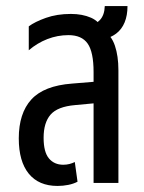

<svg xmlns="http://www.w3.org/2000/svg" viewBox="-20 -604 476 634"><path d="M289 0V-366Q289 -432 269.5 -460Q250 -488 206 -488Q170 -488 136.5 -475Q103 -462 75 -438V-517Q95 -532 131.5 -545Q168 -558 214 -558Q252 -558 280.5 -545.5Q309 -533 322 -503Q348 -487 359.5 -453Q371 -419 371 -372V0ZM170 10Q108 10 75 -30.5Q42 -71 42 -147Q42 -230 83.5 -275.5Q125 -321 218 -328L303 -335V-264L228 -257Q170 -252 147 -225.5Q124 -199 124 -149Q124 -102 141.5 -81Q159 -60 189 -60Q200 -60 209.5 -62.5Q219 -65 227 -69L236 -4Q223 3 205.5 6.5Q188 10 170 10ZM319 -474 274 -519Q295 -522 310 -538Q325 -554 326 -584H401Q401 -553 391.5 -530Q382 -507 363.5 -493Q345 -479 319 -474Z"/></svg>

Font: Noto Sans Thai ExtraCondensed
Style: Regular
Weight: 400
Width: 2
Designer: Monotype Design Team
Foundry: Monotype Imaging Inc.
Version: Version 2.002